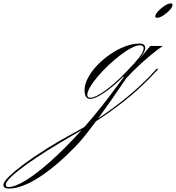

<svg xmlns="http://www.w3.org/2000/svg" viewBox="-551 -572 1030 1124"><path d="M-23 7Q-56 7 -56 -44Q-56 -78 -36 -116Q-16 -154 18 -189.5Q52 -225 94 -254Q136 -283 180.5 -300Q225 -317 265 -317Q299 -317 299 -291Q299 -272 275.5 -240Q252 -208 190 -143Q148 -99 106.5 -65Q65 -31 31 -12Q-3 7 -23 7ZM-22 0Q7 0 64 -41Q121 -82 185 -148Q245 -210 267.5 -240.5Q290 -271 290 -290Q290 -307 268 -307Q248 -307 217.5 -291Q187 -275 152.5 -248.5Q118 -222 84 -190Q50 -158 22 -125Q-6 -92 -23 -63.5Q-40 -35 -40 -16Q-40 0 -22 0ZM367 -159Q317 -103 249.5 -42Q182 19 90 84.5Q-2 150 -125 220Q-203 265 -274 309.5Q-345 354 -399.5 393.5Q-454 433 -485.5 463Q-517 493 -517 509Q-517 523 -502 523Q-463 523 -398.5 483Q-334 443 -254.5 372Q-175 301 -88.5 206.5Q-2 112 81 3Q94 -14 108 -33Q122 -52 141 -77Q160 -102 186 -137L189 -122H163L272 -234L329 -303H402Q367 -279 328 -246.5Q289 -214 252 -179Q215 -144 186 -111Q94 26 24.5 120Q-45 214 -89 264Q-210 393 -316.5 462.5Q-423 532 -500 532Q-531 532 -531 510Q-531 493 -497 460Q-463 427 -406 385Q-349 343 -277.5 298Q-206 253 -131 213Q-25 156 66.5 92Q158 28 231 -36Q304 -100 354 -156L365 -169H376ZM448 -552Q459 -552 459 -544Q459 -531 442.5 -513Q426 -495 405 -481.5Q384 -468 368 -468Q358 -468 358 -476Q358 -488 374.5 -506Q391 -524 412.5 -538Q434 -552 448 -552Z"/></svg>

Font: Ballet
Style: Regular
Weight: 400
Designer: Maximiliano R. Sproviero
Foundry: Omnibus-Type
Version: Version 1.100